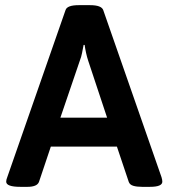

<svg xmlns="http://www.w3.org/2000/svg" viewBox="-20 -722 653 744"><path d="M59 2Q4 2 4 -18Q4 -22 5 -26Q6 -30 8 -35L234 -683Q240 -702 285 -702H329Q373 -702 380 -683L606 -35Q609 -25 609 -18Q609 2 561 2H530Q510 2 496.5 -2Q483 -6 479 -17L433 -154H177L131 -17Q127 -7 115.5 -2.5Q104 2 87 2ZM214 -266H395L322 -486Q317 -501 313.5 -517Q310 -533 308 -548H304Q301 -533 298 -517Q295 -501 289 -486Z"/></svg>

Font: Asap SemiBold
Style: Regular
Weight: 600
Designer: Pablo Cosgaya
Foundry: Omnibus-Type
Version: Version 3.001; ttfautohint (v1.8.3)